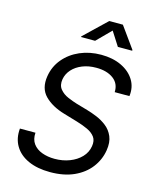

<svg xmlns="http://www.w3.org/2000/svg" viewBox="-137 -1033 915 1137"><g transform="rotate(15 320.5 -464.5)"><path d="M280.8 12.7Q202.6 12.7 147 -12.5Q91.3 -37.6 64 -83.5Q36.6 -129.4 42.5 -190.4H137.7Q134.8 -149.4 154.3 -122.8Q173.8 -96.2 208.7 -83.3Q243.7 -70.3 286.6 -70.3Q335.9 -70.3 377.9 -86.4Q419.9 -102.5 447.8 -131.6Q475.6 -160.6 481.9 -199.7Q487.8 -234.9 471.9 -256.6Q456.1 -278.3 425.8 -292.5Q395.5 -306.6 357.4 -317.9L273.4 -342.8Q195.3 -365.7 151.1 -410.6Q106.9 -455.6 119.1 -531.7Q128.9 -593.3 167.7 -639.6Q206.5 -686 265.6 -711.7Q324.7 -737.3 395.5 -737.3Q466.3 -737.3 519.3 -712.2Q572.3 -687 599.4 -643.3Q626.5 -599.6 619.1 -543.9H528.8Q531.2 -596.7 491.7 -626Q452.1 -655.3 386.7 -655.3Q339.4 -655.3 301.8 -640.1Q264.2 -625 240.2 -598.4Q216.3 -571.8 210.4 -538.1Q204.1 -500 223.4 -476.6Q242.7 -453.1 273.2 -440.2Q303.7 -427.2 329.6 -419.4L398.9 -399.4Q426.3 -391.6 459.2 -378.2Q492.2 -364.7 521 -342.3Q549.8 -319.8 564.9 -284.7Q580.1 -249.5 571.8 -198.2Q562 -138.7 525.1 -90.8Q488.3 -43 426.8 -15.1Q365.2 12.7 280.8 12.7ZM337.9 -807.6H251.5L252.4 -812L388.7 -942.4H472.2L565.9 -812L564.9 -807.6H477.5L422.9 -893.1Z"/></g></svg>

Font: Inter
Style: Italic
Weight: 400
Italic angle: -9.3988°
Designer: Rasmus Andersson
Foundry: rsms
Version: Version 4.001;git-66647c0bb